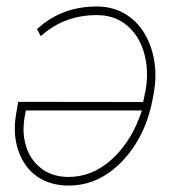

<svg xmlns="http://www.w3.org/2000/svg" viewBox="-20 -558 534 588"><path d="M278.8 -538.1Q328.1 -537.6 366.9 -513.2Q405.8 -488.8 429 -443.8Q452.1 -398.9 455.6 -343.3Q457 -313 452.6 -283.7L449.2 -263.7Q428.7 -143.6 356.4 -66.7Q284.2 10.3 190.4 10.3Q133.8 10.3 94 -17.3Q54.2 -44.9 36.6 -95.5Q19 -146 28.8 -205.6L35.6 -246.1L418 -245.6L419.9 -252.4L426.3 -283.7Q433.1 -322.3 428.2 -362.8Q418.9 -430.2 379.2 -470.7Q339.4 -511.2 279.3 -511.7Q177.2 -512.7 105 -447.3L93.3 -468.8Q169.4 -539.1 278.8 -538.1ZM189.9 -16.1Q264.2 -16.1 324.5 -72Q384.8 -127.9 414.6 -219.7H59.1Q48.3 -169.9 54.2 -134.3Q63 -80.1 99.1 -48.1Q135.3 -16.1 189.9 -16.1Z"/></svg>

Font: Roboto Thin
Style: Italic
Weight: 250
Italic angle: -12°
Designer: Google
Version: Version 2.134; 2016